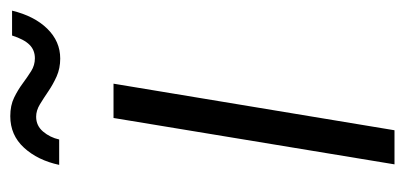

<svg xmlns="http://www.w3.org/2000/svg" viewBox="-223 -549 772 366"><g transform="rotate(-90 163.0 -366.0)"><path d="M32.7 0 121.1 -535.6H186.5L97.7 0ZM234.4 -637.2Q215.8 -637.2 200.4 -644Q185.1 -650.9 171.9 -659.9Q158.7 -668.9 147 -676Q135.3 -683.1 123.5 -683.1Q106.4 -683.1 95.2 -669.9Q84 -656.7 80.1 -639.2H31.7Q40.5 -680.2 64.5 -706.3Q88.4 -732.4 124.5 -732.4Q145 -732.4 159.9 -725.1Q174.8 -717.8 187 -708.7Q199.2 -699.7 210.4 -692.6Q221.7 -685.5 234.9 -685.5Q250.5 -685.5 260.7 -695.8Q271 -706.1 278.3 -729H325.7Q315.4 -686.5 291.3 -661.9Q267.1 -637.2 234.4 -637.2Z"/></g></svg>

Font: Inter 20pt Light
Style: Italic
Weight: 300
Italic angle: -9.3988°
Version: Version 4.001;git-66647c0bb